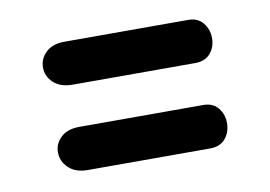

<svg xmlns="http://www.w3.org/2000/svg" viewBox="-42 -392 521 371"><g transform="rotate(-10 219.0 -207.0)"><path d="M102.5 -166.5H345.7Q364.3 -166.5 374.5 -154.1Q384.8 -141.6 384.8 -124.3Q384.8 -106.9 374.8 -94.5Q364.7 -82 345.7 -81.5H102.5Q79.1 -82 66.2 -95Q53.2 -107.9 53.2 -125Q53.2 -142.1 66.2 -154.3Q79.1 -166.5 102.5 -166.5ZM102.5 -333.5H345.7Q364.3 -333.5 374.5 -320.8Q384.8 -308.1 384.8 -291Q384.8 -273.9 374.8 -261.7Q364.7 -249.5 345.7 -249H102.5Q79.1 -249.5 66.2 -262Q53.2 -274.4 53.2 -291.5Q53.2 -308.6 66.2 -321Q79.1 -333.5 102.5 -333.5Z"/></g></svg>

Font: Shahab
Style: Regular
Weight: 400
Designer: Mohammad Saleh Souzanchi
Foundry: http://font-store.ir
Version: Version:0.0.2;RFB:1.2.5;Building:2016-11-27 11:18:45.721916